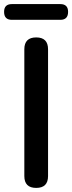

<svg xmlns="http://www.w3.org/2000/svg" viewBox="-22 -919 353 939"><path d="M155 0Q97 0 97 -58V-678Q97 -736 155 -736Q213 -736 213 -678V-368V-58Q213 0 155 0ZM36 -822Q-2 -822 -2 -861Q-2 -899 36 -899H273Q311 -899 311 -861Q311 -822 273 -822H154Z"/></svg>

Font: GenSenRounded JP M
Style: Regular
Weight: 500
Version: Version 1.501;PS 1;hotconv 16.6.51;makeotf.lib2.5.65220